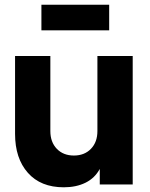

<svg xmlns="http://www.w3.org/2000/svg" viewBox="-20 -784 639 816"><path d="M44 -215V-546H194V-227Q194 -180 221.5 -151.5Q249 -123 294 -123Q339 -123 366.5 -151.5Q394 -180 394 -227V-546H544V0H404V-66Q383 -27 343.5 -7.5Q304 12 251 12Q153 12 98.5 -49.5Q44 -111 44 -215ZM156 -764H444V-655H156Z"/></svg>

Font: Eudoxus Sans ExtraBold
Style: Regular
Weight: 800
Designer: Stijn de Vries
Foundry: tokotype
Version: Version 2.005